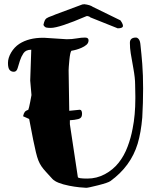

<svg xmlns="http://www.w3.org/2000/svg" viewBox="-20 -863 781 915"><path d="M628 -684Q635 -684 641.5 -676Q648 -668 649.5 -648Q651 -628 654 -604L658 -558Q662 -507 662 -440.5Q662 -374 658 -303Q652 -232 636 -178Q603 -70 506 0Q495 8 447.5 20Q400 32 391 32Q382 32 358 29.5Q334 27 309 22Q249 10 230 -10L199 -44Q186 -58 177.5 -70.5Q169 -83 163 -98Q157 -113 151 -138Q141 -178 119 -296L90 -309Q93 -323 98 -329.5Q103 -336 115 -340Q118 -347 124 -377.5Q130 -408 130 -410L124 -479L129 -626Q103 -626 92 -609.5Q81 -593 75 -574L64 -538Q59 -521 46 -521Q33 -521 25.5 -530Q18 -539 18 -563Q18 -587 33 -612.5Q48 -638 72 -654Q117 -683 185 -683Q188 -683 190 -683L298 -676Q323 -676 345.5 -680Q368 -684 385 -684Q402 -684 402 -671Q402 -658 392 -649.5Q382 -641 368 -635Q345 -625 320 -621Q314 -613 310.5 -576Q307 -539 307 -528L310 -335L360 -340Q371 -340 371 -320Q371 -300 353 -295.5Q335 -291 313 -290V-271L351 -19Q352 -12 396.5 -12Q441 -12 480 -33Q519 -54 545.5 -87.5Q572 -121 588 -164Q604 -206 612 -250Q625 -314 625 -394Q625 -399 625 -405L624 -460Q624 -491 615.5 -537.5Q607 -584 603 -609Q599 -634 599 -659Q599 -684 628 -684ZM392 -786Q262 -730 222 -730Q210 -730 201.5 -731.5Q193 -733 187 -744Q192 -770 202 -776Q212 -782 221.5 -785Q231 -788 244 -794L373 -842H376L381 -843Q409 -840 423 -830L554 -766Q556 -764 561 -755Q566 -746 566 -740Q566 -728 541 -728L411 -780Q407 -784 402.5 -785Q398 -786 396 -786.5Q394 -787 394 -786.5Q394 -786 393 -786Z"/></svg>

Font: Miltonian Tattoo
Style: Regular
Weight: 400
Designer: Pablo Impallari
Foundry: Pablo Impallari
Version: Version 1.008